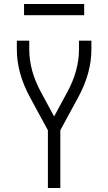

<svg xmlns="http://www.w3.org/2000/svg" viewBox="-20 -938 540 958"><path d="M219 0V-288L130 -452Q64 -573 64 -691V-735H126V-691Q126 -586 184 -479L250 -357L316 -479Q374 -586 374 -691V-735H436V-691Q436 -573 370 -452L281 -288V0ZM100 -862V-918H400V-862Z"/></svg>

Font: Iosevka SS01 Light
Style: Regular
Weight: 300
Monospace: yes
Designer: Belleve Invis
Foundry: Belleve Invis
Version: 2.3.3; ttfautohint (v1.8.3)